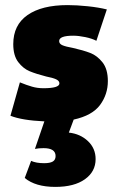

<svg xmlns="http://www.w3.org/2000/svg" viewBox="-20 -466 465 753"><path d="M269 3 250 54Q295 59 325 87.5Q355 116 355 158Q355 207 313 237Q271 267 197 267Q119 267 77 232L102 165Q122 174 153 174Q176 174 187 167.5Q198 161 198 146Q198 115 151 115Q132 115 117 118L154 10Q66 6 21 -12L58 -143Q85 -132 106 -126Q127 -120 150 -120Q213 -120 213 -139Q213 -149 200 -155Q187 -161 161 -166Q122 -176 96.5 -186.5Q71 -197 51.5 -222.5Q32 -248 32 -293Q32 -368 88 -407Q144 -446 245 -446Q281 -446 324 -441.5Q367 -437 399 -429L358 -306Q341 -315 314.5 -320.5Q288 -326 267 -326Q212 -326 212 -305Q212 -294 225 -288.5Q238 -283 266 -278Q306 -269 333.5 -258.5Q361 -248 382 -221.5Q403 -195 403 -148Q403 -96 372.5 -54.5Q342 -13 269 3Z"/></svg>

Font: Ysabeau Black
Style: Regular
Weight: 900
Designer: Christian Thalmann (Catharsis Fonts)
Version: Version 0.003